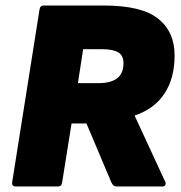

<svg xmlns="http://www.w3.org/2000/svg" viewBox="-20 -675 655 695"><path d="M38 0Q22 0 24 -15L123 -640Q125 -655 138 -655H356Q493 -655 552.5 -607.5Q612 -560 612 -474Q612 -392 575.5 -336.5Q539 -281 468 -257V-255L579 -15Q581 -11 578.5 -5.5Q576 0 568 0H401Q390 0 383 -15L293 -228H239L205 -15Q203 0 190 0ZM262 -374H336Q381 -374 404 -391.5Q427 -409 427 -447Q427 -474 408 -485.5Q389 -497 348 -497H281Z"/></svg>

Font: Sofia Sans ExtraBlack
Style: Italic
Weight: 1000
Italic angle: -9°
Designer: Botio Nikoltchev, Ani Petrova
Foundry: lettersoup
Version: Version 4.100; ttfautohint (v1.8.4.7-5d5b)